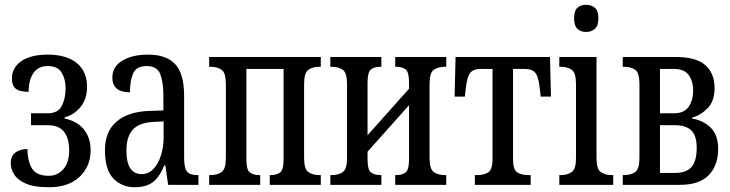

<svg xmlns="http://www.w3.org/2000/svg" viewBox="-20 -775 3061 805"><path d="M185 10Q124 10 89 -5Q54 -20 39.5 -43.5Q25 -67 25 -90Q25 -121 44.5 -135.5Q64 -150 95 -150Q95 -103 113 -70.5Q131 -38 185 -38Q221 -38 245.5 -65.5Q270 -93 270 -145Q270 -195 248.5 -222.5Q227 -250 180 -250H110V-300H180Q223 -300 239 -331Q255 -362 255 -405Q255 -443 238.5 -470.5Q222 -498 180 -498Q140 -498 120 -468.5Q100 -439 100 -390Q61 -390 45.5 -403.5Q30 -417 30 -445Q30 -492 70 -519Q110 -546 180 -546Q258 -546 301.5 -511Q345 -476 345 -410Q345 -361 318.5 -327.5Q292 -294 251 -283V-278Q304 -267 332 -232Q360 -197 360 -145Q360 -78 314 -34Q268 10 185 10Z M545 10Q491 10 455.5 -26.5Q420 -63 420 -145Q420 -224 469 -265.5Q518 -307 606 -310L665 -312V-373Q665 -430 652 -464Q639 -498 595 -498Q552 -498 538.5 -468Q525 -438 525 -388Q451 -388 451 -450Q451 -495 492.5 -520.5Q534 -546 602 -546Q676 -546 714 -506.5Q752 -467 752 -372V-113Q752 -71 764 -56Q776 -41 806 -41H812V0H685L673 -82H669Q649 -33 621 -11.5Q593 10 545 10ZM574 -45Q602 -45 622.5 -66Q643 -87 654.5 -122.5Q666 -158 666 -200V-266L626 -264Q563 -261 536.5 -231Q510 -201 510 -145Q510 -93 526.5 -69Q543 -45 574 -45Z M857 0V-41H864Q891 -41 909 -53.5Q927 -66 927 -113V-423Q927 -470 909 -482.5Q891 -495 864 -495H857V-536H1325V-495H1318Q1291 -495 1273 -482.5Q1255 -470 1255 -423V-113Q1255 -66 1273 -53.5Q1291 -41 1318 -41H1325V0H1111V-41H1116Q1140 -41 1154.5 -52Q1169 -63 1169 -108V-486H1013V-108Q1013 -63 1027.5 -52Q1042 -41 1066 -41H1071V0Z M1365 0V-41H1372Q1399 -41 1417 -53.5Q1435 -66 1435 -113V-423Q1435 -470 1417 -482.5Q1399 -495 1372 -495H1365V-536H1579V-495H1574Q1550 -495 1535.5 -484Q1521 -473 1521 -428V-208L1695 -403V-428Q1695 -473 1680.5 -484Q1666 -495 1642 -495H1637V-536H1851V-495H1844Q1817 -495 1799 -482.5Q1781 -470 1781 -423V-113Q1781 -66 1799 -53.5Q1817 -41 1844 -41H1851V0H1637V-41H1642Q1666 -41 1680.5 -52Q1695 -63 1695 -108V-334L1521 -139V-108Q1521 -63 1535.5 -52Q1550 -41 1574 -41H1579V0Z M1971 0V-41H1982Q2008 -41 2026.5 -52Q2045 -63 2045 -108V-486H1996Q1964 -486 1951 -469Q1938 -452 1933 -405L1929 -370H1886L1890 -536H2286L2290 -370H2247L2243 -405Q2238 -452 2225 -469Q2212 -486 2180 -486H2131V-108Q2131 -63 2149 -52Q2167 -41 2194 -41H2205V0Z M2437 -641Q2415 -641 2401 -654Q2387 -667 2387 -698Q2387 -730 2401 -742.5Q2415 -755 2437 -755Q2459 -755 2474 -742.5Q2489 -730 2489 -698Q2489 -667 2474 -654Q2459 -641 2437 -641ZM2325 0V-41H2332Q2359 -41 2377 -53.5Q2395 -66 2395 -113V-423Q2395 -470 2377 -482.5Q2359 -495 2332 -495H2325V-536H2481V-113Q2481 -66 2499 -53.5Q2517 -41 2544 -41H2551V0Z M2591 0V-41H2598Q2625 -41 2643 -53.5Q2661 -66 2661 -113V-423Q2661 -470 2643 -482.5Q2625 -495 2598 -495H2591V-536H2816Q2898 -536 2937 -502Q2976 -468 2976 -405Q2976 -351 2946.5 -321Q2917 -291 2882 -282V-278Q2929 -270 2960 -239.5Q2991 -209 2991 -150Q2991 -82 2952 -41Q2913 0 2831 0ZM2747 -300H2806Q2848 -300 2867 -327Q2886 -354 2886 -395Q2886 -436 2867 -461Q2848 -486 2806 -486H2747ZM2747 -50H2811Q2858 -50 2879.5 -75Q2901 -100 2901 -155Q2901 -208 2877.5 -229Q2854 -250 2811 -250H2747Z"/></svg>

Font: Noto Serif ExtraCondensed
Style: Regular
Weight: 400
Width: 2
Designer: Monotype Design Team
Foundry: Monotype Imaging Inc.
Version: Version 2.015